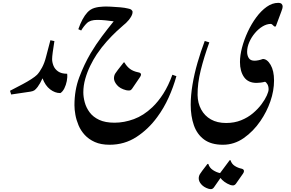

<svg xmlns="http://www.w3.org/2000/svg" viewBox="-20 -650 2029 1341"><path d="M58 10 50 -16 140 -63Q172 -80 199 -97.5Q226 -115 239 -128Q257 -147 274 -179Q291 -211 301 -251L332 -369L360 -363Q353 -320 348.5 -286.5Q344 -253 344 -237Q344 -215 353.5 -191Q363 -167 386 -151Q409 -135 447 -135H449Q452 -112 446.5 -84Q441 -56 429.5 -33Q418 -10 402 0H400Q364 0 330 -26Q296 -52 277 -103Q260 -66 243 -43Q230 -26 220.5 -19.5Q211 -13 193 -10Z M746 361Q685 361 642.5 342Q600 323 572 292.5Q544 262 528.5 225Q513 188 506.5 151.5Q500 115 500 85Q500 -21 533.5 -110Q567 -199 613 -278Q650 -340 692 -396Q734 -452 774 -501Q746 -505 716.5 -508Q687 -511 659 -511Q610 -511 587 -488.5Q564 -466 547 -437L527 -446Q554 -524 590 -563Q611 -586 639.5 -594.5Q668 -603 702 -604Q720 -605 753 -603.5Q786 -602 819.5 -599Q853 -596 872 -591Q877 -590 884.5 -588Q892 -586 897 -582Q906 -575 906 -566Q906 -553 898.5 -539Q891 -525 880 -511Q870 -499 860 -489.5Q850 -480 842 -474Q824 -459 793 -430Q762 -401 726 -361Q690 -321 656 -271Q632 -235 610.5 -191Q589 -147 575.5 -99.5Q562 -52 562 -5Q562 28 572 65Q582 102 606 134.5Q630 167 672.5 187Q715 207 780 207Q847 207 915 182Q983 157 1044 99Q1085 60 1120.5 4.5Q1156 -51 1184 -128L1212 -118Q1191 -42 1157.5 32Q1124 106 1078 168Q1016 253 932.5 307Q849 361 746 361ZM880 -18Q876 -18 871 -18.5Q866 -19 861 -20Q818 -31 797 -56Q776 -81 776 -103Q776 -123 786 -138Q796 -153 804 -163L844 -214H849Q865 -186 887.5 -169Q910 -152 945 -145Q965 -142 965 -129Q965 -121 956 -109L903 -31Q897 -23 892.5 -20.5Q888 -18 880 -18Z M1537 361Q1455 361 1405.5 324.5Q1356 288 1334 224.5Q1312 161 1312 82Q1312 16 1324.5 -59Q1337 -134 1359.5 -212Q1382 -290 1410 -364L1442 -354Q1405 -252 1382 -159.5Q1359 -67 1360 14Q1361 70 1385 114.5Q1409 159 1453 184Q1497 209 1559 209Q1617 209 1664 190Q1711 171 1746.5 141Q1782 111 1806.5 78Q1831 45 1843.5 17Q1856 -11 1856 -26Q1856 -47 1848 -61Q1840 -75 1831 -79Q1817 -75 1800 -73Q1783 -71 1772 -71Q1713 -71 1684.5 -111.5Q1656 -152 1656 -217Q1656 -263 1670.5 -318Q1685 -373 1710.5 -428Q1736 -483 1770 -529Q1804 -575 1843 -602.5Q1882 -630 1923 -630Q1940 -630 1947 -622.5Q1954 -615 1954 -606Q1954 -598 1951.5 -588.5Q1949 -579 1944 -567L1906 -465H1896Q1879 -483 1872 -483Q1843 -483 1814 -465.5Q1785 -448 1760.5 -419Q1736 -390 1721 -355.5Q1706 -321 1706 -288Q1706 -263 1717.5 -244.5Q1729 -226 1758 -226Q1769 -226 1784.5 -229Q1800 -232 1816 -238Q1846 -238 1870 -197Q1894 -156 1894 -88Q1894 -16 1868.5 57.5Q1843 131 1799 195Q1750 267 1683 314Q1616 361 1537 361ZM1453 671Q1446 671 1435 668Q1404 658 1386 637.5Q1368 617 1368 596Q1368 579 1377 565Q1386 551 1393 542L1429 495H1435Q1443 522 1467.5 538Q1492 554 1517 559L1584 469H1590Q1598 495 1620 509Q1642 523 1667 528Q1684 532 1684 545Q1684 553 1677 563L1628 633Q1619 645 1607 645Q1600 645 1589 642Q1565 633 1547 619.5Q1529 606 1520 593L1474 659Q1465 671 1453 671Z"/></svg>

Font: Gulzar
Style: Regular
Weight: 400
Designer: Borna Izadpanah, Alice Savoie, Simon Cozens, Fiona Ross
Version: Version 1.000;[7b34f74]; ttfautohint (v1.8.4)